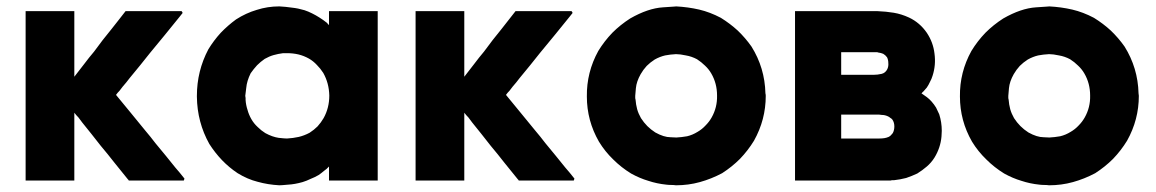

<svg xmlns="http://www.w3.org/2000/svg" viewBox="-20 -544 3545 589"><path d="M335.9 -252.9Q358.4 -225.6 380.9 -198.2Q402.3 -171.9 424.8 -144.5Q441.4 -125 457 -104.5Q473.6 -85 489.3 -65.4Q503.9 -47.9 517.6 -30.3Q532.2 -13.7 545.9 3.9Q544.9 5.9 543.9 9.8Q539.1 9.8 530.3 9.8Q524.4 9.8 519.5 9.8Q513.7 9.8 508.8 9.8Q497.1 9.8 485.4 9.8Q473.6 9.8 461.9 9.8Q450.2 9.8 438.5 9.8Q426.8 9.8 415 9.8Q405.3 9.8 395.5 9.8Q384.8 9.8 375 9.8Q374 8.8 374 7.8Q373 6.8 372.1 5.9Q351.6 -19.5 331.1 -44.9Q310.5 -71.3 289.1 -96.7Q275.4 -114.3 260.7 -132.8Q247.1 -150.4 232.4 -168Q226.6 -175.8 220.7 -183.6Q213.9 -190.4 208 -198.2Q208 -179.7 208 -161.1Q208 -142.6 208 -124Q208 -106.4 208 -87.9Q208 -70.3 208 -52.7Q208 -37.1 208 -21.5Q208 -5.9 208 9.8Q205.1 9.8 203.1 9.8Q200.2 9.8 198.2 9.8Q183.6 9.8 168.9 9.8Q154.3 9.8 139.6 9.8Q128.9 9.8 119.1 9.8Q109.4 9.8 98.6 9.8Q88.9 9.8 79.1 9.8Q69.3 9.8 58.6 9.8Q58.6 7.8 58.6 4.9Q58.6 2.9 58.6 0Q58.6 -56.6 58.6 -113.3Q58.6 -170.9 58.6 -227.5Q58.6 -266.6 58.6 -305.7Q58.6 -344.7 58.6 -383.8Q58.6 -415 58.6 -446.3Q58.6 -478.5 58.6 -509.8Q61.5 -509.8 64.5 -509.8Q66.4 -509.8 69.3 -509.8Q84 -509.8 98.6 -509.8Q113.3 -509.8 127.9 -509.8Q137.7 -509.8 147.5 -509.8Q158.2 -509.8 168 -509.8Q177.7 -509.8 187.5 -509.8Q198.2 -509.8 208 -509.8Q208 -507.8 208 -504.9Q208 -502.9 208 -500Q208 -474.6 208 -450.2Q208 -424.8 208 -400.4Q208 -382.8 208 -365.2Q208 -348.6 208 -331.1Q208 -325.2 208 -320.3Q208 -314.5 208 -308.6Q222.7 -328.1 238.3 -347.7Q252.9 -367.2 268.6 -385.7Q282.2 -403.3 294.9 -420.9Q308.6 -437.5 322.3 -455.1Q333 -468.8 343.8 -482.4Q354.5 -496.1 365.2 -509.8Q366.2 -509.8 367.2 -509.8Q369.1 -509.8 370.1 -509.8Q387.7 -509.8 405.3 -509.8Q422.9 -509.8 440.4 -509.8Q452.1 -509.8 463.9 -509.8Q475.6 -509.8 488.3 -509.8Q500 -509.8 512.7 -509.8Q525.4 -509.8 537.1 -509.8Q538.1 -508.8 539.1 -506.8Q540 -505.9 540 -503.9Q538.1 -502 536.1 -499Q534.2 -496.1 532.2 -494.1Q508.8 -465.8 486.3 -437.5Q462.9 -409.2 440.4 -381.8Q424.8 -362.3 409.2 -342.8Q393.6 -323.2 377.9 -304.7Q372.1 -297.9 367.2 -291Q362.3 -285.2 356.4 -278.3Q351.6 -272.5 346.7 -265.6Q340.8 -259.8 335.9 -252.9Z M989.3 -466.8Q989.3 -467.8 989.3 -467.8Q989.3 -468.8 989.3 -469.7Q989.3 -474.6 989.3 -478.5Q989.3 -483.4 989.3 -488.3Q989.3 -494.1 989.3 -499Q989.3 -504.9 989.3 -509.8Q992.2 -509.8 995.1 -509.8Q997.1 -509.8 1000 -509.8Q1003.9 -509.8 1008.8 -509.8Q1013.7 -509.8 1018.6 -509.8Q1028.3 -509.8 1038.1 -509.8Q1048.8 -509.8 1058.6 -509.8Q1068.4 -509.8 1078.1 -509.8Q1088.9 -509.8 1098.6 -509.8Q1108.4 -509.8 1119.1 -509.8Q1128.9 -509.8 1138.7 -509.8Q1138.7 -507.8 1138.7 -504.9Q1138.7 -502.9 1138.7 -500Q1138.7 -443.4 1138.7 -386.7Q1138.7 -329.1 1138.7 -272.5Q1138.7 -233.4 1138.7 -194.3Q1138.7 -155.3 1138.7 -116.2Q1138.7 -85 1138.7 -53.7Q1138.7 -21.5 1138.7 9.8Q1136.7 9.8 1133.8 9.8Q1130.9 9.8 1128.9 9.8Q1114.3 9.8 1099.6 9.8Q1085 9.8 1070.3 9.8Q1059.6 9.8 1049.8 9.8Q1040 9.8 1030.3 9.8Q1019.5 9.8 1009.8 9.8Q1000 9.8 989.3 9.8Q989.3 7.8 989.3 4.9Q989.3 2.9 989.3 0Q989.3 -6.8 989.3 -13.7Q989.3 -20.5 989.3 -26.4Q989.3 -28.3 989.3 -30.3Q989.3 -31.2 989.3 -33.2Q982.4 -25.4 973.6 -19.5Q965.8 -12.7 957 -6.8Q945.3 0 932.6 4.9Q920.9 10.7 908.2 14.6Q883.8 21.5 863.3 22.5Q843.8 24.4 836.9 24.4Q801.8 22.5 770.5 13.7Q739.3 5.9 709 -12.7Q682.6 -30.3 661.1 -52.7Q639.6 -75.2 622.1 -102.5Q585 -168.9 584 -247.1Q584 -249 584 -250Q584 -326.2 619.1 -392.6Q635.7 -419.9 657.2 -443.4Q678.7 -465.8 704.1 -484.4Q734.4 -503.9 767.6 -513.7Q800.8 -524.4 836.9 -524.4Q856.4 -523.4 876 -520.5Q894.5 -518.6 914.1 -512.7Q925.8 -508.8 937.5 -502.9Q949.2 -497.1 960 -490.2Q965.8 -486.3 971.7 -482.4Q977.5 -477.5 983.4 -473.6Q985.4 -470.7 986.3 -469.7Q988.3 -468.8 989.3 -466.8ZM732.4 -250Q732.4 -247.1 733.4 -243.2Q733.4 -240.2 733.4 -237.3Q734.4 -221.7 739.3 -207Q743.2 -192.4 751 -178.7Q758.8 -165 770.5 -154.3Q781.2 -143.6 793.9 -135.7Q815.4 -124 835 -121.1Q853.5 -119.1 860.4 -119.1Q878.9 -120.1 896.5 -124Q913.1 -127.9 929.7 -136.7Q943.4 -145.5 954.1 -156.2Q964.8 -168 972.7 -181.6Q990.2 -212.9 990.2 -251Q989.3 -289.1 971.7 -320.3Q962.9 -334 952.1 -344.7Q941.4 -356.4 927.7 -364.3Q912.1 -373 895.5 -377Q878.9 -380.9 860.4 -380.9Q857.4 -380.9 854.5 -380.9Q851.6 -380.9 848.6 -380.9Q833 -378.9 819.3 -375Q805.7 -371.1 792 -363.3Q779.3 -354.5 768.6 -343.8Q757.8 -332 749 -319.3Q737.3 -295.9 735.4 -274.4Q732.4 -252 732.4 -250Z M1532.2 -252.9Q1554.7 -225.6 1577.1 -198.2Q1598.6 -171.9 1621.1 -144.5Q1637.7 -125 1653.3 -104.5Q1669.9 -85 1685.5 -65.4Q1700.2 -47.9 1713.9 -30.3Q1728.5 -13.7 1742.2 3.9Q1741.2 5.9 1740.2 9.8Q1735.4 9.8 1726.6 9.8Q1720.7 9.8 1715.8 9.8Q1710 9.8 1705.1 9.8Q1693.4 9.8 1681.6 9.8Q1669.9 9.8 1658.2 9.8Q1646.5 9.8 1634.8 9.8Q1623 9.8 1611.3 9.8Q1601.6 9.8 1591.8 9.8Q1581.1 9.8 1571.3 9.8Q1570.3 8.8 1570.3 7.8Q1569.3 6.8 1568.4 5.9Q1547.9 -19.5 1527.3 -44.9Q1506.8 -71.3 1485.4 -96.7Q1471.7 -114.3 1457 -132.8Q1443.4 -150.4 1428.7 -168Q1422.9 -175.8 1417 -183.6Q1410.2 -190.4 1404.3 -198.2Q1404.3 -179.7 1404.3 -161.1Q1404.3 -142.6 1404.3 -124Q1404.3 -106.4 1404.3 -87.9Q1404.3 -70.3 1404.3 -52.7Q1404.3 -37.1 1404.3 -21.5Q1404.3 -5.9 1404.3 9.8Q1401.4 9.8 1399.4 9.8Q1396.5 9.8 1394.5 9.8Q1379.9 9.8 1365.2 9.8Q1350.6 9.8 1335.9 9.8Q1325.2 9.8 1315.4 9.8Q1305.7 9.8 1294.9 9.8Q1285.2 9.8 1275.4 9.8Q1265.6 9.8 1254.9 9.8Q1254.9 7.8 1254.9 4.9Q1254.9 2.9 1254.9 0Q1254.9 -56.6 1254.9 -113.3Q1254.9 -170.9 1254.9 -227.5Q1254.9 -266.6 1254.9 -305.7Q1254.9 -344.7 1254.9 -383.8Q1254.9 -415 1254.9 -446.3Q1254.9 -478.5 1254.9 -509.8Q1257.8 -509.8 1260.7 -509.8Q1262.7 -509.8 1265.6 -509.8Q1280.3 -509.8 1294.9 -509.8Q1309.6 -509.8 1324.2 -509.8Q1334 -509.8 1343.8 -509.8Q1354.5 -509.8 1364.3 -509.8Q1374 -509.8 1383.8 -509.8Q1394.5 -509.8 1404.3 -509.8Q1404.3 -507.8 1404.3 -504.9Q1404.3 -502.9 1404.3 -500Q1404.3 -474.6 1404.3 -450.2Q1404.3 -424.8 1404.3 -400.4Q1404.3 -382.8 1404.3 -365.2Q1404.3 -348.6 1404.3 -331.1Q1404.3 -325.2 1404.3 -320.3Q1404.3 -314.5 1404.3 -308.6Q1418.9 -328.1 1434.6 -347.7Q1449.2 -367.2 1464.8 -385.7Q1478.5 -403.3 1491.2 -420.9Q1504.9 -437.5 1518.6 -455.1Q1529.3 -468.8 1540 -482.4Q1550.8 -496.1 1561.5 -509.8Q1562.5 -509.8 1563.5 -509.8Q1565.4 -509.8 1566.4 -509.8Q1584 -509.8 1601.6 -509.8Q1619.1 -509.8 1636.7 -509.8Q1648.4 -509.8 1660.2 -509.8Q1671.9 -509.8 1684.6 -509.8Q1696.3 -509.8 1709 -509.8Q1721.7 -509.8 1733.4 -509.8Q1734.4 -508.8 1735.4 -506.8Q1736.3 -505.9 1736.3 -503.9Q1734.4 -502 1732.4 -499Q1730.5 -496.1 1728.5 -494.1Q1705.1 -465.8 1682.6 -437.5Q1659.2 -409.2 1636.7 -381.8Q1621.1 -362.3 1605.5 -342.8Q1589.8 -323.2 1574.2 -304.7Q1568.4 -297.9 1563.5 -291Q1558.6 -285.2 1552.7 -278.3Q1547.9 -272.5 1543 -265.6Q1537.1 -259.8 1532.2 -252.9Z M2053.7 24.4Q2046.9 23.4 2039.1 23.4Q2031.2 23.4 2024.4 22.5Q1995.1 19.5 1968.8 10.7Q1942.4 2.9 1916 -11.7Q1885.7 -30.3 1861.3 -54.7Q1835.9 -79.1 1817.4 -109.4Q1780.3 -173.8 1780.3 -248Q1779.3 -322.3 1815.4 -387.7Q1834 -418 1858.4 -443.4Q1882.8 -467.8 1913.1 -487.3Q1967.8 -518.6 2013.7 -521.5Q2058.6 -524.4 2053.7 -524.4Q2090.8 -522.5 2125 -514.6Q2158.2 -506.8 2191.4 -489.3Q2219.7 -471.7 2243.2 -450.2Q2266.6 -427.7 2285.2 -401.4Q2326.2 -335.9 2328.1 -257.8Q2329.1 -253.9 2329.1 -250Q2329.1 -176.8 2293 -112.3Q2274.4 -82 2250 -56.6Q2225.6 -32.2 2195.3 -12.7Q2162.1 4.9 2127 14.6Q2091.8 24.4 2053.7 24.4ZM2053.7 -377.9Q2036.1 -377 2020.5 -374Q2003.9 -370.1 1988.3 -361.3Q1974.6 -352.5 1963.9 -341.8Q1953.1 -330.1 1945.3 -316.4Q1932.6 -293.9 1930.7 -273.4Q1928.7 -252 1928.7 -250Q1928.7 -247.1 1928.7 -244.1Q1928.7 -241.2 1929.7 -238.3Q1930.7 -223.6 1934.6 -209Q1938.5 -195.3 1946.3 -181.6Q1955.1 -168 1965.8 -157.2Q1976.6 -146.5 1990.2 -137.7Q2016.6 -123 2037.1 -123Q2057.6 -122.1 2053.7 -122.1Q2071.3 -123 2087.9 -126Q2104.5 -129.9 2120.1 -139.6Q2133.8 -147.5 2144.5 -159.2Q2155.3 -169.9 2163.1 -183.6Q2180.7 -214.8 2179.7 -251Q2179.7 -288.1 2162.1 -318.4Q2154.3 -332 2142.6 -342.8Q2131.8 -353.5 2118.2 -362.3Q2101.6 -371.1 2084 -374Q2066.4 -377.9 2053.7 -377.9Z M2806.6 -257.8Q2815.4 -252 2823.2 -246.1Q2831.1 -240.2 2837.9 -232.4Q2845.7 -223.6 2851.6 -213.9Q2856.4 -204.1 2861.3 -193.4Q2869.1 -168.9 2869.1 -142.6Q2869.1 -133.8 2868.2 -125Q2865.2 -90.8 2846.7 -60.5Q2836.9 -44.9 2823.2 -33.2Q2809.6 -21.5 2793.9 -11.7Q2777.3 -3.9 2759.8 2Q2741.2 6.8 2722.7 8.8Q2720.7 8.8 2717.8 8.8Q2714.8 8.8 2711.9 9.8Q2709 9.8 2701.2 9.8Q2694.3 9.8 2692.4 9.8Q2660.2 9.8 2628.9 9.8Q2596.7 9.8 2565.4 9.8Q2543.9 9.8 2523.4 9.8Q2502.9 9.8 2481.4 9.8Q2465.8 9.8 2450.2 9.8Q2434.6 9.8 2418.9 9.8Q2418.9 7.8 2418.9 4.9Q2418.9 2.9 2418.9 0Q2418.9 -56.6 2418.9 -113.3Q2418.9 -170.9 2418.9 -227.5Q2418.9 -266.6 2418.9 -305.7Q2418.9 -344.7 2418.9 -383.8Q2418.9 -415 2418.9 -446.3Q2418.9 -478.5 2418.9 -509.8Q2421.9 -509.8 2424.8 -509.8Q2426.8 -509.8 2429.7 -509.8Q2457 -509.8 2484.4 -509.8Q2512.7 -509.8 2540 -509.8Q2558.6 -509.8 2578.1 -509.8Q2596.7 -509.8 2615.2 -509.8Q2623 -509.8 2651.4 -509.8Q2679.7 -509.8 2671.9 -509.8Q2698.2 -508.8 2721.7 -504.9Q2745.1 -501 2768.6 -490.2Q2785.2 -482.4 2798.8 -470.7Q2812.5 -459 2823.2 -443.4Q2842.8 -414.1 2846.7 -379.9Q2851.6 -344.7 2840.8 -311.5Q2837.9 -301.8 2833 -293Q2829.1 -284.2 2823.2 -275.4Q2820.3 -271.5 2816.4 -267.6Q2813.5 -263.7 2809.6 -260.7Q2808.6 -259.8 2808.6 -258.8Q2807.6 -258.8 2806.6 -257.8ZM2560.5 -314.5Q2564.5 -314.5 2568.4 -314.5Q2572.3 -314.5 2576.2 -314.5Q2585 -314.5 2592.8 -314.5Q2601.6 -314.5 2610.4 -314.5Q2627.9 -314.5 2641.6 -314.5Q2655.3 -314.5 2660.2 -314.5Q2660.2 -314.5 2660.2 -314.5Q2660.2 -314.5 2660.2 -314.5Q2671.9 -314.5 2684.6 -317.4Q2696.3 -320.3 2702.1 -332Q2706.1 -340.8 2705.1 -350.6Q2705.1 -360.4 2701.2 -368.2Q2696.3 -375 2689.5 -378.9Q2682.6 -381.8 2674.8 -382.8Q2673.8 -382.8 2672.9 -382.8Q2672.9 -383.8 2671.9 -383.8Q2668 -383.8 2665 -383.8Q2661.1 -383.8 2660.2 -383.8Q2654.3 -383.8 2647.5 -383.8Q2640.6 -383.8 2634.8 -383.8Q2626 -383.8 2617.2 -383.8Q2609.4 -383.8 2600.6 -383.8Q2590.8 -383.8 2580.1 -383.8Q2570.3 -383.8 2560.5 -383.8Q2560.5 -380.9 2560.5 -378.9Q2560.5 -376 2560.5 -373Q2560.5 -366.2 2560.5 -359.4Q2560.5 -351.6 2560.5 -344.7Q2560.5 -337.9 2560.5 -331.1Q2560.5 -324.2 2560.5 -316.4Q2560.5 -316.4 2560.5 -315.4Q2560.5 -314.5 2560.5 -314.5ZM2560.5 -192.4Q2560.5 -189.5 2560.5 -186.5Q2560.5 -183.6 2560.5 -180.7Q2560.5 -172.9 2560.5 -166Q2560.5 -158.2 2560.5 -151.4Q2560.5 -143.6 2560.5 -134.8Q2560.5 -127 2560.5 -119.1Q2565.4 -119.1 2570.3 -119.1Q2575.2 -119.1 2580.1 -119.1Q2589.8 -119.1 2599.6 -119.1Q2609.4 -119.1 2619.1 -119.1Q2633.8 -119.1 2648.4 -119.1Q2663.1 -119.1 2677.7 -119.1Q2684.6 -119.1 2692.4 -120.1Q2699.2 -121.1 2706.1 -124Q2710 -126 2712.9 -128.9Q2715.8 -131.8 2718.8 -135.7Q2723.6 -144.5 2723.6 -156.2Q2723.6 -168 2717.8 -176.8Q2714.8 -180.7 2710.9 -182.6Q2708 -185.5 2703.1 -187.5Q2694.3 -191.4 2685.5 -191.4Q2675.8 -192.4 2677.7 -192.4Q2669.9 -192.4 2662.1 -192.4Q2654.3 -192.4 2646.5 -192.4Q2635.7 -192.4 2625 -192.4Q2614.3 -192.4 2603.5 -192.4Q2593.8 -192.4 2585 -192.4Q2575.2 -192.4 2565.4 -192.4Q2564.5 -192.4 2562.5 -192.4Q2561.5 -192.4 2560.5 -192.4Z M3198.2 24.4Q3191.4 23.4 3183.6 23.4Q3175.8 23.4 3168.9 22.5Q3139.6 19.5 3113.3 10.7Q3086.9 2.9 3060.5 -11.7Q3030.3 -30.3 3005.9 -54.7Q2980.5 -79.1 2961.9 -109.4Q2924.8 -173.8 2924.8 -248Q2923.8 -322.3 2960 -387.7Q2978.5 -418 3002.9 -443.4Q3027.3 -467.8 3057.6 -487.3Q3112.3 -518.6 3158.2 -521.5Q3203.1 -524.4 3198.2 -524.4Q3235.4 -522.5 3269.5 -514.6Q3302.7 -506.8 3335.9 -489.3Q3364.3 -471.7 3387.7 -450.2Q3411.1 -427.7 3429.7 -401.4Q3470.7 -335.9 3472.7 -257.8Q3473.6 -253.9 3473.6 -250Q3473.6 -176.8 3437.5 -112.3Q3418.9 -82 3394.5 -56.6Q3370.1 -32.2 3339.8 -12.7Q3306.6 4.9 3271.5 14.6Q3236.3 24.4 3198.2 24.4ZM3198.2 -377.9Q3180.7 -377 3165 -374Q3148.4 -370.1 3132.8 -361.3Q3119.1 -352.5 3108.4 -341.8Q3097.7 -330.1 3089.8 -316.4Q3077.1 -293.9 3075.2 -273.4Q3073.2 -252 3073.2 -250Q3073.2 -247.1 3073.2 -244.1Q3073.2 -241.2 3074.2 -238.3Q3075.2 -223.6 3079.1 -209Q3083 -195.3 3090.8 -181.6Q3099.6 -168 3110.4 -157.2Q3121.1 -146.5 3134.8 -137.7Q3161.1 -123 3181.6 -123Q3202.1 -122.1 3198.2 -122.1Q3215.8 -123 3232.4 -126Q3249 -129.9 3264.6 -139.6Q3278.3 -147.5 3289.1 -159.2Q3299.8 -169.9 3307.6 -183.6Q3325.2 -214.8 3324.2 -251Q3324.2 -288.1 3306.6 -318.4Q3298.8 -332 3287.1 -342.8Q3276.4 -353.5 3262.7 -362.3Q3246.1 -371.1 3228.5 -374Q3210.9 -377.9 3198.2 -377.9Z"/></svg>

Font: LeFont
Style: Bold
Weight: 800
Designer: Leryon MEDIA
Version: Version 1.0